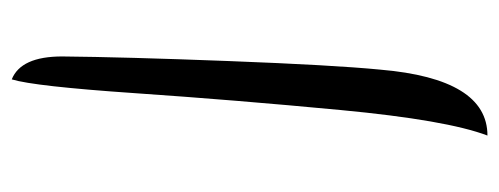

<svg xmlns="http://www.w3.org/2000/svg" viewBox="-288 -450 870 335"><g transform="rotate(-90 147.5 -283.0)"><path d="M176 -698Q216 -682 216 -610Q215 -503 208 -320Q201 -137 193 -55Q177 132 78 132Q105 61 122.5 -124Q140 -309 152 -484Q164 -659 176 -698Z"/></g></svg>

Font: Dancing Script
Style: Bold
Weight: 700
Designer: Pablo Impallari
Foundry: Pablo Impallari. www.impallari.com Igino Marini. www.ikern.com
Version: Version 1.002